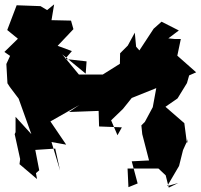

<svg xmlns="http://www.w3.org/2000/svg" viewBox="-47 -835 915 876"><path d="M766 0 716 14 770 -78 788 -150 811 -201 806 -181 794 -273 695 -359 701 -343 763 -386 806 -456 816 -491 848 -505 762 -581 778 -657H751L721 -660L769 -696L690 -736L654 -704L589 -605L574 -622L568 -686L536 -627L501 -592L500 -544L422 -495H313L237 -587L344 -499L348 -555L250 -566L281 -602L216 -626L288 -702L277 -741L188 -743L200 -815L168 -789L138 -807L29 -811L-14 -698L40 -654L59 -682L-27 -598L-1 -580L-18 -543L-13 -455L-2 -438L38 -385L96 -223L24 -302V-232L20 -223L45 -109L42 -86L122 -18L117 -45L132 -58L114 -151L205 -157L227 -57L188 -187L255 -175L183 -281L315 -356L268 -324L403 -329L405 -258L509 -254L489 -218L460 -286L514 -338L554 -388L666 -433L650 -346L614 -279L598 -263L602 -223L633 -103L554 -99L581 2L539 19L535 -66H676L709 -35L723 21Z"/></svg>

Font: Hussar Lance
Style: ExBd
Weight: 700
Foundry: Cannot Into Space Fonts, PlusOne Fonts
Version: Version 2.270